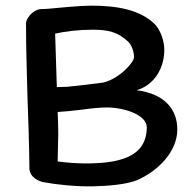

<svg xmlns="http://www.w3.org/2000/svg" viewBox="-20 -657 686 679"><path d="M463 -338C527 -356 562 -419 561 -482C561 -512 548 -549 529 -570C474 -625 389 -637 301 -637C266 -637 191 -630 150 -626C138 -625 129 -625 125 -625C93 -622 72 -589 72 -575C72 -483 75 -400 77 -319C80 -237 83 -156 84 -63C84 -27 123 -15 132 -13C180 -4 247 3 308 2C364 1 426 -5 463 -19C543 -54 607 -123 607 -199C607 -269 564 -325 463 -338ZM307 -552C365 -552 398 -543 435 -508C444 -499 454 -476 454 -455C454 -436 401 -378 345 -365C310 -360 255 -354 217 -350L181 -349L175 -538C208 -546 260 -552 307 -552ZM184 -86C184 -121 186 -154 186 -185C186 -210 185 -231 184 -261C202 -262 238 -265 268 -269C302 -274 338 -277 357 -277C421 -277 499 -250 499 -207C499 -98 395 -79 281 -79C252 -79 213 -82 184 -86Z"/></svg>

Font: Itim
Style: Regular
Weight: 400
Designer: CadsonDemak Team
Foundry: Pablo Impallari
Version: Version 1.002;PS 001.002;hotconv 1.0.88;makeotf.lib2.5.64775